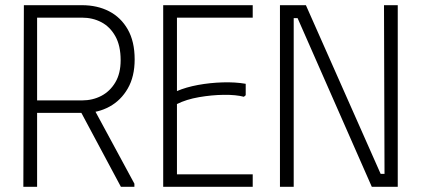

<svg xmlns="http://www.w3.org/2000/svg" viewBox="-20 -720 1624 740"><path d="M72 -700H123V0H70ZM296 -700Q355 -700 400.5 -676.5Q446 -653 472.5 -606.5Q499 -560 499 -491Q499 -425 472.5 -379Q446 -333 402 -309Q358 -285 306 -285H81V-700ZM113 -333H296Q337 -333 370.5 -350.5Q404 -368 424.5 -402.5Q445 -437 445 -488Q445 -544 424.5 -580.5Q404 -617 370.5 -634.5Q337 -652 296 -652H113ZM277 -316 325 -332 498 -12V0H446Z M954 -700V-652H662V-369Q697 -384 743 -392.5Q789 -401 838 -402.5Q887 -404 927 -397V-353L920 -347Q890 -355 843 -354.5Q796 -354 747 -345.5Q698 -337 662 -319V-48H954V0H609V-700Z M1460 -700H1513V0H1413L1127 -650H1112V0H1059V-700H1159L1447 -50H1462Z"/></svg>

Font: Phudu Light
Style: Regular
Weight: 300
Version: Version 1.005;gftools[0.9.23]